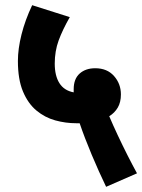

<svg xmlns="http://www.w3.org/2000/svg" viewBox="-20 -652 548 740"><path d="M389 68Q361 10 333.5 -55.5Q306 -121 287 -177Q281 -177 274 -177Q233 -177 193 -188Q153 -199 120.5 -226Q88 -253 68.5 -299.5Q49 -346 49 -417Q49 -464 63 -519.5Q77 -575 104 -632L249 -586Q221 -537 206 -496Q191 -455 191 -407Q191 -360 209 -331.5Q227 -303 264 -296Q264 -302 264 -308Q264 -348 287 -368.5Q310 -389 347 -389Q393 -389 419.5 -359Q446 -329 446 -288Q446 -258 434 -237.5Q422 -217 401 -204Q415 -171 433.5 -131.5Q452 -92 471.5 -53.5Q491 -15 508 16Z"/></svg>

Font: Noto Sans Condensed ExtraBold
Style: Italic
Weight: 800
Width: 3
Italic angle: -12°
Designer: Monotype Design Team
Foundry: Monotype Imaging Inc.
Version: Version 2.013; ttfautohint (v1.8.4.7-5d5b)